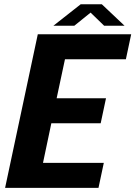

<svg xmlns="http://www.w3.org/2000/svg" viewBox="-20 -902 650 922"><path d="M478.5 -120 453 0H4.5L161.5 -737.5H610L584.5 -617.5H292L252 -430H489L463.5 -310H226.5L186.5 -120ZM236.5 -778.5 367.5 -881.5H469L578 -778.5H480L415 -841.5L337 -778.5Z"/></svg>

Font: Epilogue
Style: Bold Italic
Weight: 700
Italic angle: -12°
Designer: Tyler Finck
Foundry: Etcetera Type Co
Version: Version 2.111; ttfautohint (v1.8.3)